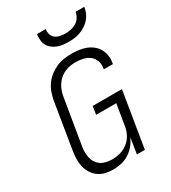

<svg xmlns="http://www.w3.org/2000/svg" viewBox="-228 -1068 1056 1189"><g transform="rotate(-30 300.0 -473.5)"><path d="M224 8Q195 8 168 1.5Q141 -5 119.5 -20.5Q98 -36 83.5 -59.5Q69 -83 63 -109.5Q57 -136 58 -165Q59 -194 64 -223L117 -548Q122 -575 131.5 -601.5Q141 -628 158 -652Q175 -676 198.5 -694Q222 -712 248 -723.5Q274 -735 302 -739Q330 -743 357 -743Q383 -743 409 -739.5Q435 -736 458.5 -727Q482 -718 501.5 -702.5Q521 -687 533 -665.5Q545 -644 549 -618.5Q553 -593 548 -566L547 -559H482L483 -564Q488 -591 479.5 -616.5Q471 -642 451 -657.5Q431 -673 405 -679Q379 -685 352 -685Q332 -685 312 -681.5Q292 -678 273 -669.5Q254 -661 237.5 -646.5Q221 -632 209.5 -614.5Q198 -597 191 -577.5Q184 -558 181 -539L127 -213Q123 -192 123.5 -171.5Q124 -151 128.5 -131.5Q133 -112 144 -96Q155 -80 171 -69.5Q187 -59 207.5 -54.5Q228 -50 248 -50Q268 -50 287 -53Q306 -56 324.5 -63.5Q343 -71 360 -84Q377 -97 389 -113.5Q401 -130 408.5 -149Q416 -168 419 -187L444 -339H300L309 -397H518L453 0H396L414 -113Q402 -86 382.5 -62Q363 -38 337 -21.5Q311 -5 281.5 1.5Q252 8 224 8ZM379 -815Q358 -815 338 -817.5Q318 -820 299.5 -827.5Q281 -835 266 -847Q251 -859 242 -876Q233 -893 231.5 -913.5Q230 -934 233 -955H295Q292 -936 297.5 -917.5Q303 -899 317 -888.5Q331 -878 350 -874Q369 -870 388 -870Q407 -870 427 -874Q447 -878 465 -888.5Q483 -899 494.5 -917.5Q506 -936 509 -955H571Q568 -934 559.5 -913.5Q551 -893 536 -876Q521 -859 502 -847Q483 -835 462.5 -827.5Q442 -820 421 -817.5Q400 -815 379 -815Z"/></g></svg>

Font: Iosevka Light Extended Oblique
Style: Regular
Weight: 300
Width: 7
Italic angle: -9°
Monospace: yes
Designer: Belleve Invis
Foundry: Belleve Invis
Version: Version 32.5.0; ttfautohint (v1.8.4)